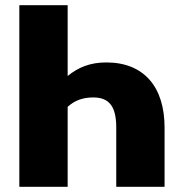

<svg xmlns="http://www.w3.org/2000/svg" viewBox="-20 -715 673 735"><path d="M387 -476C325 -476 279 -457 239 -424V-695H54V0H239V-306C263 -328 293 -342 337 -342C399 -342 425 -306 425 -227V0H610V-227C610 -381 532 -476 387 -476Z"/></svg>

Font: Fira Sans ExtraBold
Style: Regular
Weight: 800
Designer: bBox Type GmbH & Carrois Corporate GbR & Edenspiekermann AG
Foundry: bBox Type GmbH & Carrois Corporate GbR & Edenspiekermann AG
Version: Version 4.300;PS 004.300;hotconv 1.0.88;makeotf.lib2.5.64775